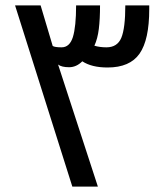

<svg xmlns="http://www.w3.org/2000/svg" viewBox="-20 -694 612 714"><path d="M36 -674H131L176 -523Q184 -518 209 -518Q239 -518 251 -556Q263 -595 263 -674H352Q352 -623 347.5 -586.5Q343 -550 331 -524Q351 -518 376 -518Q416 -518 431 -553Q446 -589 446 -674H535V-660Q535 -546 499 -494.5Q463 -443 380 -443Q321 -443 286 -466Q264 -444 237 -444Q209 -444 196 -454L344 0H249Z"/></svg>

Font: Noto Kufi Arabic
Style: Regular
Weight: 400
Designer: Monotype Design Team, David Williams, Khaled Hosny
Foundry: Google LLC
Version: Version 2.109; ttfautohint (v1.8.4.7-5d5b)